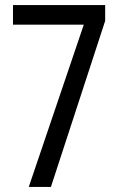

<svg xmlns="http://www.w3.org/2000/svg" viewBox="-20 -734 469 754"><path d="M93 0 309 -637H31V-714H393V-652L180 0Z"/></svg>

Font: Noto Sans Georgian ExtraCondensed
Style: Regular
Weight: 400
Width: 2
Designer: Monotype Design Team, Akaki Razmadze
Foundry: Google LLC
Version: Version 2.005; ttfautohint (v1.8.4.7-5d5b)